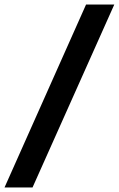

<svg xmlns="http://www.w3.org/2000/svg" viewBox="-25 -727 526 850"><path d="M119 103H-5L356 -707H481Z"/></svg>

Font: Hind Madurai SemiBold
Style: Regular
Weight: 600
Designer: Jyotish Sonowal
Foundry: Indian Type Foundry
Version: Version 1.001;PS 1.0;hotconv 1.0.86;makeotf.lib2.5.63406; tt